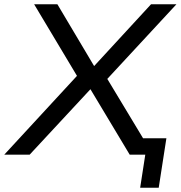

<svg xmlns="http://www.w3.org/2000/svg" viewBox="-37 -725 847 900"><path d="M620 155 644 0H594L605 -77H743L707 155ZM-17 0 341 -388 339 -344 123 -705H232L405 -414H403L671 -705H790L452 -340L451 -380L680 0H571L385 -310L389 -309L102 0Z"/></svg>

Font: Nunito Sans 7pt SemiExpanded
Style: Italic
Weight: 400
Width: 6
Italic angle: -9°
Designer: Vernon Adams
Foundry: Vernon Adams
Version: Version 3.101;gftools[0.9.27]